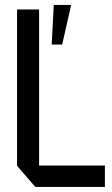

<svg xmlns="http://www.w3.org/2000/svg" viewBox="-20 -746 445 766"><path d="M120.8 -0.3 48 -84.5V-85.5H398.5V-0.3ZM48 -85.5V-708.3H136V-85.5ZM186.2 -568.3 194.5 -726.2H263.7V-725.2L228.1 -568.3Z"/></svg>

Font: Foldit Thin
Style: Regular
Weight: 100
Designer: Sophia Tai
Foundry: Sophia Tai
Version: Version 1.003